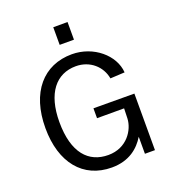

<svg xmlns="http://www.w3.org/2000/svg" viewBox="-164 -1053 1068 1187"><g transform="rotate(-20 370.0 -459.5)"><path d="M417 -929H323V-813H417ZM368 10C483 10 549 -48 588 -112V0H654V-372L385 -373V-308H563L561 -242C558 -169 497 -70 374 -70C245 -70 158 -161 158 -365C158 -554 241 -655 371 -655C464 -655 533 -592 547 -511L642 -516C634 -631 516 -733 373 -733C186 -733 64 -594 64 -359C64 -131 180 10 368 10Z"/></g></svg>

Font: United Sans
Style: Regular
Weight: 400
Designer: Pablo Impallari, Rodrigo Fuenzalida (Modified by Dan O. Williams)
Version: Version 1.000;PS 001.000;hotconv 1.0.88;makeotf.lib2.5.64775